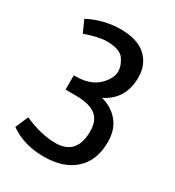

<svg xmlns="http://www.w3.org/2000/svg" viewBox="-167 -636 804 882"><g transform="rotate(30 235.0 -195.0)"><path d="M327 -60Q327 -118 293 -144Q259 -170 185 -170H133V-246Q139 -246 145 -246Q232 -246 276 -302Q301 -333 301 -363Q301 -393 279 -425Q257 -457 187 -457Q145 -457 73 -432L45 -495Q126 -537 215.5 -537Q305 -537 350 -495Q395 -453 395 -386Q395 -269 297 -221Q354 -206 388 -164.5Q422 -123 422 -58Q422 39 363 93Q304 147 199 147Q94 147 19 94L48 26Q139 66 214 66Q327 66 327 -60Z"/></g></svg>

Font: Magra
Style: Regular
Weight: 400
Designer: Viviana Monsalve
Foundry: Viviana Monsalve
Version: Version 1.001